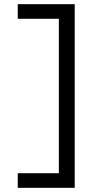

<svg xmlns="http://www.w3.org/2000/svg" viewBox="-20 -790 508 920"><path d="M338 110H65V40H262V-700H65V-770H338Z"/></svg>

Font: M PLUS 2
Style: Regular
Weight: 400
Designer: Coji Morishita
Foundry: UNDERFOREST DESIGN
Version: Version 1.001